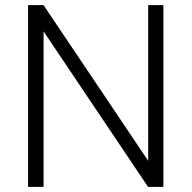

<svg xmlns="http://www.w3.org/2000/svg" viewBox="-20 -731 750 751"><path d="M619.1 0H559.1L150.4 -608.4V0H89.8V-710.9H150.4L559.6 -102.1V-710.9H619.1Z"/></svg>

Font: Melbourne
Style: Light
Weight: 300
Designer: Google
Version: Version 2.000980; 2014